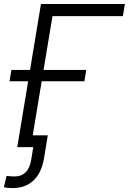

<svg xmlns="http://www.w3.org/2000/svg" viewBox="-28 -748 655 976"><path d="M606.9 -727.5 596.7 -666H238.8L128.4 0H59.6L180.2 -727.5ZM20.5 -335 29.8 -392.6H410.6L400.9 -335ZM37.1 208Q24.4 208 12.7 207Q1 206.1 -8.3 203.6L5.4 146Q15.6 147.5 26.1 148.2Q36.6 148.9 47.4 148.9Q80.6 148.9 102.1 128.2Q123.5 107.4 130.9 62.5L141.1 0H98.6L108.9 -60.1H214.8L195.8 56.6Q183.1 130.9 142.3 169.4Q101.6 208 37.1 208Z"/></svg>

Font: Inter 18pt Light
Style: Italic
Weight: 300
Italic angle: -9.3988°
Designer: Rasmus Andersson
Foundry: rsms
Version: Version 4.001;git-66647c0bb